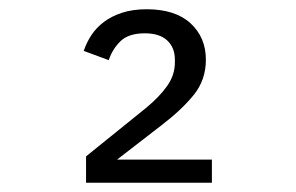

<svg xmlns="http://www.w3.org/2000/svg" viewBox="-20 -724 640 415"><path d="M438 -329H166V-386L296 -491Q325 -515 341.5 -538.5Q358 -562 358 -589V-595Q358 -621 341.5 -636.5Q325 -652 293 -652Q258 -652 240.5 -635Q223 -618 215 -594L161 -614Q167 -632 177.5 -648Q188 -664 204.5 -676.5Q221 -689 244 -696.5Q267 -704 297 -704Q359 -704 392 -673.5Q425 -643 425 -595Q425 -551 398.5 -518.5Q372 -486 330 -454L233 -379H438Z"/></svg>

Font: IBM Plaex Mono
Style: Regular
Weight: 400
Designer: Mike Abbink, Paul van der Laan, Pieter van Rosmalen
Foundry: Bold Monday
Version: Version 2.003